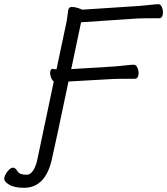

<svg xmlns="http://www.w3.org/2000/svg" viewBox="-194 -732 796 914"><path d="M82 -107Q67 -39 52 30Q21 162 -80 162Q-126 162 -151.5 146.5Q-177 131 -173.5 114.5Q-170 98 -156.5 82Q-143 66 -132 66Q-121 66 -111 83Q-101 100 -67 100Q-50 100 -37 81Q-24 62 -17 31L62 -344Q53 -350 48 -366Q43 -382 45.5 -393Q48 -404 56 -404H58Q66 -402 75 -402L124 -634L131 -685Q134 -699 148 -699Q162 -699 179.5 -693Q197 -687 198 -686L473 -704Q496 -706 522.5 -709Q549 -712 560.5 -712Q572 -712 578 -694.5Q584 -677 580.5 -661Q577 -645 564 -645H502Q475 -645 461 -644L192 -626L145 -403L357 -416Q380 -418 406 -421Q432 -424 443.5 -424Q455 -424 461.5 -406.5Q468 -389 464.5 -373Q461 -357 448 -357H385Q359 -357 345 -356L132 -344Z"/></svg>

Font: LXGW Bright GB
Style: Italic
Weight: 400
Italic angle: -12°
Designer: Christian Thalmann (Catharsis Fonts)
Foundry: LXGW / Christian Thalmann (Catharsis Fonts) / Fontworks Inc.
Version: Version 5.510